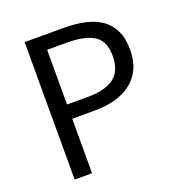

<svg xmlns="http://www.w3.org/2000/svg" viewBox="-121 -759 807 861"><g transform="rotate(-20 283.0 -328.0)"><path d="M90 0V-656H277Q332 -656 377.5 -646Q423 -636 455 -613.5Q487 -591 505 -554Q523 -517 523 -463Q523 -411 505.5 -373Q488 -335 456 -310Q424 -285 379.5 -272.5Q335 -260 281 -260H173V0ZM173 -328H271Q357 -328 398.5 -360.5Q440 -393 440 -463Q440 -534 396.5 -561.5Q353 -589 267 -589H173Z"/></g></svg>

Font: Giro Regular
Style: Regular
Weight: 400
Designer: Paul D. Hunt
Foundry: Adobe Systems Incorporated
Version: Version 1.000;PS 1.0;hotconv 1.0.88;makeotf.lib2.5.647800